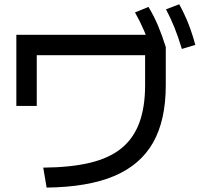

<svg xmlns="http://www.w3.org/2000/svg" viewBox="-20 -872 923 888"><path d="M180 -96.7Q307.8 -97.8 397.2 -119.4Q486.7 -141.1 542.2 -186.7Q597.8 -232.2 624.4 -304.4Q651.1 -376.7 651.1 -477.8V-616.7H150V-382.2H55.6V-711.1H726.7L746.7 -654.4V-477.8Q746.7 -315.6 687.8 -212.2Q628.9 -108.9 507.8 -57.8Q386.7 -6.7 195.6 -4.4ZM683.3 -634.4Q664.4 -687.8 646.1 -730.6Q627.8 -773.3 604.4 -814.4L666.7 -840Q692.2 -797.8 711.1 -752.8Q730 -707.8 746.7 -654.4ZM821.1 -645.6Q804.4 -701.1 787.2 -743.9Q770 -786.7 747.8 -828.9L808.9 -852.2Q833.3 -807.8 851.1 -762.8Q868.9 -717.8 883.3 -664.4Z"/></svg>

Font: Paperlogy 5 Medium
Style: Regular
Weight: 500
Designer: redesigned by Lee Juim, glyphs from Gmarket Sans & Montserrat
Foundry: PT&
Version: Version 1.001